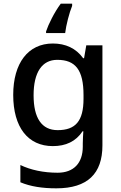

<svg xmlns="http://www.w3.org/2000/svg" viewBox="-20 -786 661 1046"><path d="M373 -754V-766H311C276 -719 244 -654 231 -615V-606H335C340 -649 358 -718 373 -754ZM268 -549C133 -549 52 -442 52 -269C52 -93 132 10 268 10C338 10 393 -15 430 -71H434C433 -57 431 -23 431 -5V13C431 103 381 155 294 155C217 155 147 140 91 113V207C146 230 210 240 287 240C457 240 538 160 538 6V-539H450L438 -469H433C394 -523 337 -549 268 -549ZM292 -460C391 -460 435 -405 435 -268V-248C435 -126 391 -77 294 -77C207 -77 163 -143 163 -267C163 -392 209 -460 292 -460Z"/></svg>

Font: Noto Sans Lisu Medium
Style: Regular
Weight: 500
Designer: Monotype Design Team. David Williams.
Foundry: Monotype Imaging Inc.
Version: Version 2.102